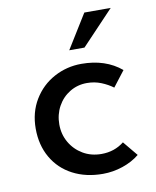

<svg xmlns="http://www.w3.org/2000/svg" viewBox="-74 -677 605 745"><g transform="rotate(-10 228.0 -304.5)"><path d="M272 10Q205 10 153.5 -17Q102 -44 73.5 -93.5Q45 -143 45 -208Q45 -272 75 -321.5Q105 -371 155 -398Q205 -425 263 -425Q358 -425 420 -373L373 -312Q353 -327 327 -337.5Q301 -348 271 -348Q234 -348 203.5 -329.5Q173 -311 155.5 -279Q138 -247 138 -208Q138 -169 156.5 -137Q175 -105 207 -86Q239 -67 280 -67Q331 -67 369 -97L417 -39Q389 -16 350.5 -3Q312 10 272 10ZM286 -485H226L309 -619H413Z"/></g></svg>

Font: Josefin Sans
Style: Regular
Weight: 400
Designer: Santiago Orozco
Foundry: Typemade
Version: Version 2.000